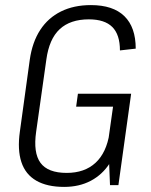

<svg xmlns="http://www.w3.org/2000/svg" viewBox="-20 -727 592 754"><path d="M232 7Q165 7 122.5 -17.5Q80 -42 64 -90.5Q48 -139 58 -210L97 -493Q107 -562 138 -609.5Q169 -657 219.5 -682Q270 -707 337 -707Q424 -707 468.5 -663.5Q513 -620 513 -536L451 -529Q451 -591 421 -621Q391 -651 329 -651Q256 -651 214.5 -612.5Q173 -574 162 -493L122 -210Q110 -127 139 -87.5Q168 -48 242 -48Q312 -48 355 -87.5Q398 -127 410 -204L449 -193Q440 -131 411 -86Q382 -41 336.5 -17Q291 7 232 7ZM405 -174 429 -344 445 -308H279L286 -359H495L445 0H412Z"/></svg>

Font: Pathway Extreme SemiCondensed ExtraLight
Style: Italic
Weight: 250
Width: 4
Italic angle: -8°
Version: Version 1.001;gftools[0.9.26]